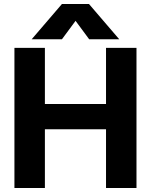

<svg xmlns="http://www.w3.org/2000/svg" viewBox="-20 -938 753 958"><path d="M289 -918H424L575 -742H425L357 -834L289 -742H138ZM52 -699H204V-419H509V-699H661V0H509V-293H204V0H52Z"/></svg>

Font: Prompt SemiBold
Style: Regular
Weight: 600
Designer: Katatrad Team
Foundry: CadsonDemak
Version: Version 1.000